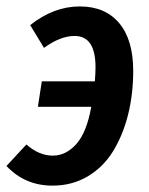

<svg xmlns="http://www.w3.org/2000/svg" viewBox="-46 -563 463 597"><path d="M202.1 -543Q281.2 -543 324.7 -491Q368.2 -439 368.2 -342.8Q368.2 -270.5 352.3 -206.8Q336.4 -143.1 305.9 -93.3Q275.4 -43.5 226.8 -14.6Q178.2 14.2 117.2 14.2Q31.7 14.2 -25.9 -46.9L36.1 -113.8Q75.2 -79.1 118.2 -79.1Q159.2 -79.1 191.4 -115.2Q223.6 -151.4 237.8 -231H71.8L84 -310.1H249Q251 -338.4 251 -354Q251 -451.2 186 -451.2Q141.6 -451.2 90.8 -414.1L47.9 -484.9Q121.1 -543 202.1 -543Z"/></svg>

Font: Fira Sans Compressed Medium
Style: Italic
Weight: 500
Width: 3
Italic angle: -8°
Designer: Carrois Corporate & Edenspiekermann AG
Foundry: Carrois Corporate GbR & Edenspiekermann AG
Version: Version 4.203;PS 004.203;hotconv 1.0.88;makeotf.lib2.5.64775